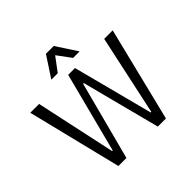

<svg xmlns="http://www.w3.org/2000/svg" viewBox="-220 -1138 1354 1354"><g transform="rotate(-45 457.0 -460.5)"><path d="M220 0 46 -705H134L263 -106H269L424 -705H492L648 -106H654L783 -705H868L694 0H613L461 -586H454L300 0ZM316 -765 418 -921H496L598 -765H533L457 -868L380 -765Z"/></g></svg>

Font: Nunito Sans 7pt Condensed
Style: Regular
Weight: 400
Width: 3
Designer: Vernon Adams
Foundry: Vernon Adams
Version: Version 3.101;gftools[0.9.27]